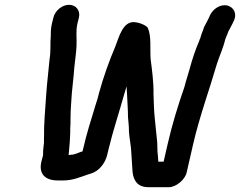

<svg xmlns="http://www.w3.org/2000/svg" viewBox="-20 -730 997 798"><path d="M756 -14 783 -132C810 -248 850 -356 882 -466C893 -500 908 -531 916 -566C917 -568 918 -571 919 -574C923 -584 926 -589 929 -599C936 -614 946 -629 952 -644C967 -676 949 -701 925 -707C895 -714 865 -692 853 -667C846 -649 836 -634 828 -617L824 -605C819 -594 815 -581 812 -570C810 -567 809 -564 808 -560C792 -523 779 -484 768 -443L758 -409C754 -398 751 -384 746 -367C721 -295 695 -212 677 -132L660 -58H638C638 -66 636 -78 636 -85C633 -104 635 -123 633 -143C629 -175 627 -208 623 -241C620 -269 619 -309 618 -338C619 -388 612 -437 606 -485C603 -531 610 -579 594 -615C593 -616 591 -619 586 -622C576 -629 556 -637 538 -638C491 -641 475 -578 459 -536C434 -478 409 -407 392 -345C389 -331 384 -314 377 -293C358 -231 339 -171 325 -109L323 -101C308 -97 292 -87 276 -87C273 -86 271 -86 268 -86H265C266 -94 267 -100 267 -105L268 -117C269 -131 271 -146 271 -160L272 -182C271 -198 274 -215 273 -232C273 -254 274 -281 276 -305C278 -351 286 -404 289 -451C292 -481 297 -512 298 -539C300 -571 294 -599 302 -633L308 -657C315 -686 296 -710 267 -710C238 -710 209 -686 202 -657L196 -633C191 -612 191 -597 191 -580C188 -549 192 -518 186 -484C182 -436 175 -384 172 -336C168 -274 162 -215 163 -159C162 -148 164 -135 161 -122C159 -107 159 -98 159 -85L152 -58C140 -7 168 20 220 20H243C281 20 311 7 343 -4L359 -9C391 -19 417 -50 426 -88L431 -109C449 -185 476 -265 497 -341L506 -371C507 -360 507 -349 508 -339C509 -307 512 -277 512 -243C514 -220 516 -205 516 -183C518 -151 525 -124 526 -92C527 -65 530 -40 531 -15C535 20 551 48 597 48H682C712 48 750 16 756 -14Z"/></svg>

Font: Electronic
Style: HvIt
Weight: 900
Version: Version 1.011